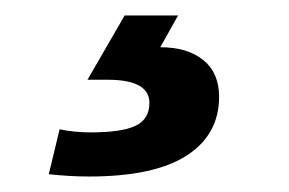

<svg xmlns="http://www.w3.org/2000/svg" viewBox="-20 -20 373 248"><path d="M95 208Q70 208 43 205L57 147Q76 151 97 151Q137 151 155 142.5Q173 134 173 113Q173 83 119 83H107H93L141 0H210L187 41Q222 41 242.5 57.5Q263 74 263 105Q263 154 221 181Q179 208 95 208Z"/></svg>

Font: Libra Sans
Style: Bold Italic
Weight: 700
Italic angle: -12°
Foundry: Context Ltd
Version: Version 1.002